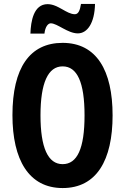

<svg xmlns="http://www.w3.org/2000/svg" viewBox="-20 -942 633 972"><path d="M134 -772H205C209 -808 224 -824 237 -824C270 -824 323 -773 374 -773C422 -773 459 -825 461 -922H390C385 -890 377 -870 359 -870C317 -870 274 -921 221 -921C150 -921 136 -834 134 -772ZM550 -358C550 -585 469 -725 297 -725C131 -725 43 -599 43 -359C43 -133 126 10 297 10C469 10 550 -131 550 -358ZM185 -358C185 -522 223 -606 297 -606C371 -606 408 -525 408 -358C408 -190 371 -111 297 -111C223 -111 185 -194 185 -358Z"/></svg>

Font: Noto Sans Devanagari ExtraCondensed
Style: Bold
Weight: 700
Width: 2
Designer: Jelle Bosma - Monotype Design Team
Foundry: Monotype Imaging Inc.
Version: Version 2.004